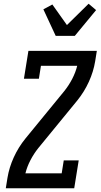

<svg xmlns="http://www.w3.org/2000/svg" viewBox="-20 -1007 540 1027"><path d="M11 0 20 -56Q29 -111 53.5 -165Q78 -219 116 -266L324 -520Q348 -550 366 -584.5Q384 -619 393 -655H199L188 -586H108L132 -735H498L489 -679Q480 -624 455.5 -570Q431 -516 393 -469L185 -215Q161 -185 143 -150.5Q125 -116 116 -80H310L321 -149H401L377 0ZM278 -815 212 -957 260 -983 338 -873 454 -987 494 -953 380 -815Z"/></svg>

Font: Iosevka Curly Slab Medium
Style: Italic
Weight: 500
Italic angle: -9°
Monospace: yes
Designer: Belleve Invis
Foundry: Belleve Invis
Version: Version 22.1.2; ttfautohint (v1.8.4)